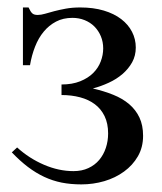

<svg xmlns="http://www.w3.org/2000/svg" viewBox="-20 -480 435 515"><path d="M363.8 -115.7Q363.8 -85 349.9 -60.8Q335.9 -36.6 312.7 -19.8Q289.6 -2.9 259.8 5.9Q230 14.6 198.2 14.6Q169.9 14.6 145.5 9.8Q121.1 4.9 98.6 -5.6Q76.2 -16.1 54.9 -32.2Q33.7 -48.3 11.7 -71.3L25.9 -84.5Q58.1 -55.2 97.9 -38.1Q137.7 -21 177.2 -21Q199.7 -21 217 -29.1Q234.4 -37.1 246.1 -51Q257.8 -64.9 263.9 -83.3Q270 -101.6 270 -122.1Q270 -148.9 260.5 -168.5Q251 -188 234.4 -200.4Q217.8 -212.9 194.8 -219Q171.9 -225.1 145 -225.1V-253.4Q173.8 -253.4 195.1 -262Q216.3 -270.5 230 -284.2Q243.7 -297.9 250.2 -315.2Q256.8 -332.5 256.8 -350.1Q256.8 -367.7 250.5 -382.8Q244.1 -397.9 233.2 -408.9Q222.2 -419.9 207 -426Q191.9 -432.1 174.3 -432.1Q149.4 -432.1 130.4 -422.1Q111.3 -412.1 97.2 -395Q83 -377.9 74 -354.7Q64.9 -331.5 60.5 -305.2H41.5V-460H56.6Q62 -448.2 66.7 -444.1Q71.3 -439.9 81.1 -439.9Q89.8 -439.9 100.8 -443.1Q111.8 -446.3 125.5 -450Q139.2 -453.6 156.5 -456.8Q173.8 -460 195.3 -460Q230.5 -460 258.3 -451.7Q286.1 -443.4 305.2 -428.7Q324.2 -414.1 334.2 -394.5Q344.2 -375 344.2 -352.5Q344.2 -330.6 334.5 -313Q324.7 -295.4 308.6 -281.5Q292.5 -267.6 271.7 -258.1Q251 -248.5 229 -242.7Q258.8 -235.8 283.7 -225.8Q308.6 -215.8 326.4 -200.7Q344.2 -185.5 354 -164.8Q363.8 -144 363.8 -115.7Z"/></svg>

Font: BabelStone Roman
Style: Regular
Weight: 400
Designer: Walt Agee, Victor Gaultney, Peter Martin, Debbi Hosken, Becca Hirsbrunner (SIL); Andrew West (BabelStone)
Foundry: BabelStone
Version: Version 16.000